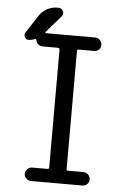

<svg xmlns="http://www.w3.org/2000/svg" viewBox="-58 -902 616 944"><g transform="rotate(5 250.0 -430.0)"><path d="M191.4 -860.4Q208 -860.4 214.8 -845.7Q221.7 -831.1 210 -818.4L138.7 -736.3Q137.7 -734.4 138.7 -732.4Q139.6 -730.5 141.6 -730.5H384.8Q398.4 -730.5 408.2 -720.2Q418 -710 418 -696.8Q418 -683.6 408.7 -673.8Q399.4 -664.1 384.8 -664.1H308.6Q300.8 -664.1 300.8 -655.3V-74.2Q300.8 -66.4 308.6 -66.4H384.8Q398.4 -66.4 408.2 -56.2Q418 -45.9 418 -32.7Q418 -19.5 408.7 -9.8Q399.4 0 384.8 0H130.9Q118.2 0 107.9 -9.8Q97.7 -19.5 97.7 -32.7Q97.7 -45.9 107.9 -56.2Q118.2 -66.4 130.9 -66.4H206.1Q214.8 -66.4 214.8 -74.2V-655.3Q214.8 -664.1 206.1 -664.1H130.9Q119.1 -664.1 109.4 -671.9Q99.6 -679.7 97.7 -692.4Q95.7 -699.2 90.8 -697.3Q74.2 -690.4 57.6 -690.4Q45.9 -690.4 40 -702.1Q34.2 -713.9 40 -723.6L96.7 -811.5Q111.3 -834 135.3 -847.2Q159.2 -860.4 184.6 -860.4Z"/></g></svg>

Font: Rounded Mgen+ 1mn regular
Style: Regular
Weight: 400
Designer: [Source Han Sans]
Ryoko NISHIZUKA  (kana & ideographs); Paul D. Hunt (Latin, Greek & Cyrillic); Wenlong ZHANG  (bopomofo
Version: Version 1.059.20150602